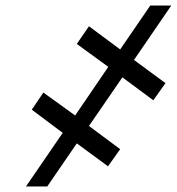

<svg xmlns="http://www.w3.org/2000/svg" viewBox="-20 -675 640 695"><path d="M302 -219 423 -395 535 -312 579 -374 465 -458 600 -655H524L415 -496L302 -580L258 -516L372 -433L252 -257L137 -340L95 -278L207 -194L74 0H151L258 -156L371 -73L415 -135Z"/></svg>

Font: Asimov
Style: NarIt
Weight: 500
Designer: Google
Version: Version 2.000980; 2014